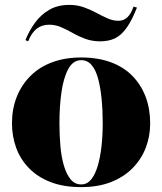

<svg xmlns="http://www.w3.org/2000/svg" viewBox="-20 -750 663 785"><path d="M312 -515Q380 -515 433 -495.5Q486 -476 521.5 -439.5Q557 -403 575.5 -354Q594 -305 594 -246Q594 -193 576 -146Q558 -99 522 -62.5Q486 -26 433.5 -5.5Q381 15 312 15Q240 15 187 -5.5Q134 -26 98.5 -62.5Q63 -99 46 -146Q29 -193 29 -246Q29 -305 48.5 -354Q68 -403 104.5 -439.5Q141 -476 193.5 -495.5Q246 -515 312 -515ZM312 -504Q279 -504 259.5 -468.5Q240 -433 231.5 -374.5Q223 -316 223 -246Q223 -198 227 -152.5Q231 -107 241.5 -72Q252 -37 269 -16.5Q286 4 312 4Q336 4 352.5 -16Q369 -36 379.5 -71.5Q390 -107 395 -152Q400 -197 400 -246Q400 -298 395.5 -344.5Q391 -391 381.5 -427Q372 -463 355 -483.5Q338 -504 312 -504ZM389 -581Q357 -581 329.5 -591Q302 -601 277.5 -615Q253 -629 229.5 -639Q206 -649 181 -649Q151 -649 130 -632.5Q109 -616 95 -581L84 -586Q99 -624 123 -657Q147 -690 181.5 -710Q216 -730 263 -730Q295 -730 322 -720.5Q349 -711 373 -698Q397 -685 419.5 -675Q442 -665 464 -665Q486 -665 501 -679.5Q516 -694 526 -723L540 -719Q519 -666 497.5 -636Q476 -606 450.5 -593.5Q425 -581 389 -581Z"/></svg>

Font: Kalnia SemiBold
Style: Regular
Weight: 600
Designer: Frida Medrano
Foundry: Frida Medrano
Version: Version 1.105